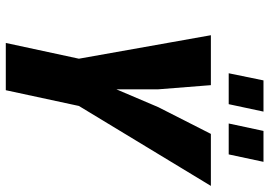

<svg xmlns="http://www.w3.org/2000/svg" viewBox="-150 -756 907 646"><g transform="rotate(90 303.0 -433.5)"><path d="M178 -246 99 -690H267L281 -513V-372L341 -513L431 -690H606L337 -246L284 0H125ZM251 -867H356L331 -750H227ZM421 -867H525L500 -750H396Z"/></g></svg>

Font: Decalotype ExtraBold Italic
Style: Regular
Weight: 800
Italic angle: -12°
Designer: Alfredo Marco Pradil
Foundry: Alfredo Marco Pradil
Version: Version 1.0